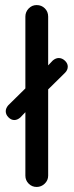

<svg xmlns="http://www.w3.org/2000/svg" viewBox="-20 -739 293 765"><path d="M81.1 -39.1V-292L60.5 -270.5Q48.8 -260.7 37.1 -260.7Q24.4 -260.7 13.7 -271.5Q2.9 -282.2 2.9 -295.9Q2.9 -307.6 12.7 -319.3L81.1 -386.7V-672.9Q81.1 -691.4 94.2 -705.1Q107.4 -718.8 126 -718.8Q145.5 -718.8 158.7 -705.6Q171.9 -692.4 171.9 -672.9V-478.5L190.4 -498Q202.1 -507.8 213.9 -507.8Q227.5 -507.8 238.8 -497.1Q250 -486.3 250 -473.6Q250 -460 239.3 -449.2L171.9 -382.8V-39.1Q171.9 -20.5 158.2 -7.3Q144.5 5.9 126 5.9Q107.4 5.9 94.2 -7.3Q81.1 -20.5 81.1 -39.1Z"/></svg>

Font: jf-openhuninn-1.0
Style: Regular
Weight: 400
Designer: [Kosugi Maru]
      Designed by Motoya company      

      [Varela Round]
      Joe Prince(Latin component); Avraham Co
Foundry: justfont CO.,LTD.
Version: 1.0